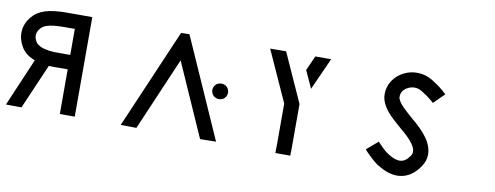

<svg xmlns="http://www.w3.org/2000/svg" viewBox="-66 -1158 3916 1520"><g transform="rotate(10 1891.5 -398.5)"><path d="M455 -475V-675V-684H373Q275 -684 230 -668Q199 -658 181 -635Q141 -587 174 -531Q187 -509 220 -495Q275 -472 375 -475ZM455 0V-9V-34V-125V-359H378Q351 -358 303 -360L147 1L22 0L186 -384Q180 -386 176 -388Q105 -417 74 -473Q40 -531 44 -593.5Q48 -656 91 -709Q131 -758 196 -779Q261 -800 374 -800H455H575V-791V-766V-675V-400V-125V-34V-8V0Z M1673 -459Q1700 -460 1718 -442Q1736 -424 1737 -399Q1738 -373 1720.5 -354Q1703 -335 1676 -335Q1648 -334 1629.5 -352.5Q1611 -371 1611 -397Q1611 -418 1624 -435.5Q1637 -453 1658 -457Q1663 -459 1673 -459ZM945 1 1289 -799 1356 -800 1711 1 1583 3 1323 -584 1071 3Z M2189 8V3V-10Q2189 -19 2189.5 -31Q2190 -43 2190 -57V-200V-343V-389Q2186 -397 2185 -401L2005 -799L2133 -800L2311 -405H2310V-403V-390V-343V-200V-57Q2310 -42 2309.5 -30Q2309 -18 2309 -10V3V8ZM2379 -542 2315 -682 2368 -800H2495Z M2980 -223 2981 -222 2984 -219Q2987 -215 2995 -207L3031 -171Q3050 -153 3065 -144Q3066 -143 3075 -137Q3134 -99 3175 -104Q3217 -107 3252 -161Q3270 -189 3251 -228Q3228 -274 3161 -332Q3159 -334 3154.5 -337.5Q3150 -341 3148 -343Q3138 -351 3135 -354Q3129 -359 3121 -366.5Q3113 -374 3111 -375Q3092 -391 3064 -417Q3015 -463 2990 -504Q2959 -554 2960 -603Q2960 -662 2992.5 -711.5Q3025 -761 3080 -788Q3134 -815 3195 -812.5Q3256 -810 3309 -778Q3362 -746 3400 -713Q3414 -702 3424 -692Q3425 -691 3427.5 -689Q3430 -687 3431 -686Q3433 -684 3433 -683L3348 -599Q3347 -599 3347 -600L3343 -604Q3342 -605 3335 -611Q3328 -617 3323 -621Q3293 -647 3246 -675Q3192 -709 3133 -681Q3080 -654 3080 -602Q3079 -588 3092 -567Q3109 -539 3147 -504Q3174 -479 3189 -466Q3191 -465 3199 -457.5Q3207 -450 3213 -445L3226 -434Q3228 -432 3232.5 -428.5Q3237 -425 3239 -423Q3326 -347 3359 -281Q3408 -181 3352 -95Q3285 7 3185 16Q3105 23 3012 -35Q3003 -39 2995 -46Q2976 -59 2951 -82Q2921 -110 2907 -125Q2903 -130 2894 -139Q2894 -140 2893 -141Q2892 -142 2891 -143L2889 -145Z"/></g></svg>

Font: FoundationLogo
Style: Medium
Weight: 500
Version: Version 0.3